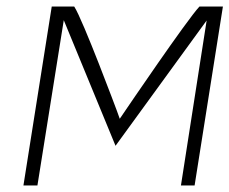

<svg xmlns="http://www.w3.org/2000/svg" viewBox="-20 -585 705 590"><path d="M52 -15H95L176 -523L335 -137L615 -522L536 -15H578L665 -565H593C555 -525 365 -245 365 -245L348 -220L339 -245C339 -245 235 -524 208 -565H139Z"/></svg>

Font: Charger Sport
Style: HLObl
Weight: 100
Designer: Jasper
Foundry: Cannot Into Space Fonts
Version: Version 1.1